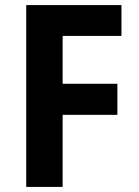

<svg xmlns="http://www.w3.org/2000/svg" viewBox="-20 -734 546 754"><path d="M226 0H83V-714H457V-593H226V-405H441V-283H226Z"/></svg>

Font: Noto Sans Tamil SemiCondensed
Style: Bold
Weight: 700
Width: 4
Designer: Jelle Bosma - Monotype Design Team
Foundry: Monotype Imaging Inc.
Version: Version 2.004; ttfautohint (v1.8.4.7-5d5b)